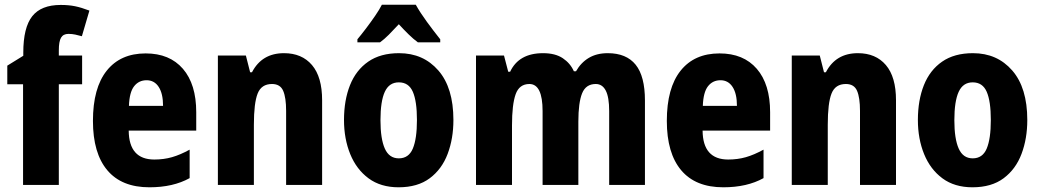

<svg xmlns="http://www.w3.org/2000/svg" viewBox="-20 -786 4424 816"><path d="M329 -428H230V0H78V-428H11V-507L79 -549V-562Q79 -669 117 -717Q155 -765 238 -765Q272 -765 299 -759.5Q326 -754 360 -741L328 -632Q314 -636 300 -639Q286 -642 271 -642Q249 -642 239.5 -626Q230 -610 230 -572V-550H329Z M599 -559Q701 -559 757.5 -493.5Q814 -428 814 -309V-231H527Q528 -108 636 -108Q676 -108 711 -118Q746 -128 786 -150V-29Q716 10 615 10Q497 10 436 -62.5Q375 -135 375 -272Q375 -412 433.5 -485.5Q492 -559 599 -559ZM603 -445Q570 -445 550 -419.5Q530 -394 528 -336H673Q673 -388 654.5 -416.5Q636 -445 603 -445Z M1187 -560Q1263 -560 1306 -509.5Q1349 -459 1349 -360V0H1196V-315Q1196 -371 1183.5 -400Q1171 -429 1136 -429Q1091 -429 1075 -388.5Q1059 -348 1059 -256V0H906V-550H1025L1043 -479H1051Q1093 -560 1187 -560Z M1907 -276Q1907 -197 1882.5 -132Q1858 -67 1806.5 -28.5Q1755 10 1674 10Q1598 10 1546.5 -28Q1495 -66 1468.5 -131Q1442 -196 1442 -276Q1442 -360 1467.5 -424Q1493 -488 1545 -524Q1597 -560 1676 -560Q1779 -560 1843 -486.5Q1907 -413 1907 -276ZM1597 -275Q1597 -196 1615.5 -154.5Q1634 -113 1675 -113Q1717 -113 1734.5 -154.5Q1752 -196 1752 -276Q1752 -356 1734.5 -396Q1717 -436 1675 -436Q1634 -436 1615.5 -396Q1597 -356 1597 -275ZM1747 -766Q1766 -732 1794.5 -693Q1823 -654 1851 -619V-606H1756Q1737 -620 1717 -639.5Q1697 -659 1675 -683Q1652 -658 1632.5 -638.5Q1613 -619 1595 -606H1499V-619Q1515 -638 1535.5 -665Q1556 -692 1574.5 -719Q1593 -746 1603 -766Z M2563 -560Q2642 -560 2681.5 -511Q2721 -462 2721 -359V0H2569V-314Q2569 -373 2554.5 -401Q2540 -429 2512 -429Q2470 -429 2454 -389.5Q2438 -350 2438 -269V0H2286V-314Q2286 -429 2230 -429Q2187 -429 2171.5 -385.5Q2156 -342 2156 -253V0H2003V-550H2122L2140 -481H2148Q2185 -560 2288 -560Q2340 -560 2372 -538.5Q2404 -517 2419 -483H2428Q2449 -520 2482.5 -540Q2516 -560 2563 -560Z M3038 -559Q3140 -559 3196.5 -493.5Q3253 -428 3253 -309V-231H2966Q2967 -108 3075 -108Q3115 -108 3150 -118Q3185 -128 3225 -150V-29Q3155 10 3054 10Q2936 10 2875 -62.5Q2814 -135 2814 -272Q2814 -412 2872.5 -485.5Q2931 -559 3038 -559ZM3042 -445Q3009 -445 2989 -419.5Q2969 -394 2967 -336H3112Q3112 -388 3093.5 -416.5Q3075 -445 3042 -445Z M3626 -560Q3702 -560 3745 -509.5Q3788 -459 3788 -360V0H3635V-315Q3635 -371 3622.5 -400Q3610 -429 3575 -429Q3530 -429 3514 -388.5Q3498 -348 3498 -256V0H3345V-550H3464L3482 -479H3490Q3532 -560 3626 -560Z M4346 -276Q4346 -197 4321.5 -132Q4297 -67 4245.5 -28.5Q4194 10 4113 10Q4037 10 3985.5 -28Q3934 -66 3907.5 -131Q3881 -196 3881 -276Q3881 -360 3906.5 -424Q3932 -488 3984 -524Q4036 -560 4115 -560Q4218 -560 4282 -486.5Q4346 -413 4346 -276ZM4036 -275Q4036 -196 4054.5 -154.5Q4073 -113 4114 -113Q4156 -113 4173.5 -154.5Q4191 -196 4191 -276Q4191 -356 4173.5 -396Q4156 -436 4114 -436Q4073 -436 4054.5 -396Q4036 -356 4036 -275Z"/></svg>

Font: Noto Sans Lao Condensed ExtraBold
Style: Regular
Weight: 800
Width: 3
Designer: Monotype Design Team
Foundry: Monotype Imaging Inc.
Version: Version 2.003; ttfautohint (v1.8.4.7-5d5b)